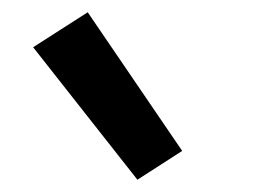

<svg xmlns="http://www.w3.org/2000/svg" viewBox="-20 -829 415 313"><path d="M204 -536 34 -752 123 -809 277 -583Z"/></svg>

Font: Iosevka Custom Semibold
Style: Regular
Weight: 600
Designer: Belleve Invis
Foundry: Belleve Invis
Version: Version 27.0.2; ttfautohint (v1.8.4)